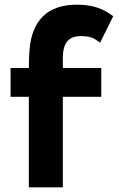

<svg xmlns="http://www.w3.org/2000/svg" viewBox="-20 -789 517 819"><path d="M463 -720C440 -735 402 -769 307 -769C182 -769 116 -701 106 -577C104 -552 103 -528 103 -499H25V-376H103V10H248V-376H412V-499H248V-545C249 -603 270 -635 325 -635C370 -635 382 -624 397 -614L407 -607Z"/></svg>

Font: Bluebird
Style: SfBdExt
Weight: 700
Designer: Jasper
Foundry: Cannot Into Space Fonts
Version: Version 0.98